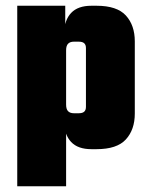

<svg xmlns="http://www.w3.org/2000/svg" viewBox="-20 -519 519 668"><path d="M449 -240H279V-352Q279 -363 273 -368.5Q267 -374 254 -374H237Q224 -374 217 -367Q210 -360 210 -344V-317H204V-407Q204 -449 227.5 -474Q251 -499 298 -499H316Q387 -499 418 -465Q449 -431 449 -375ZM210 129H40V-499H207V-404H210ZM279 -259H449V-124Q449 -68 418 -34Q387 0 316 0H298Q251 0 227.5 -25Q204 -50 204 -92V-182H210V-155Q210 -139 217 -132Q224 -125 237 -125H254Q267 -125 273 -130.5Q279 -136 279 -147Z"/></svg>

Font: Teko Variable Light
Style: Regular
Weight: 300
Designer: Manushi Parikh, Jonny Pinhorn
Foundry: Indian Type Foundry
Version: Version 3.000